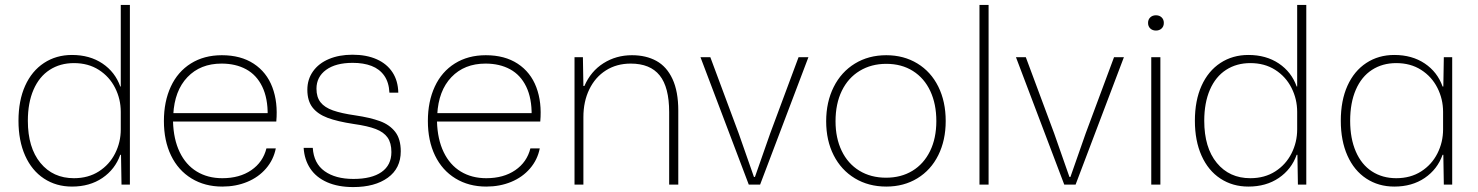

<svg xmlns="http://www.w3.org/2000/svg" viewBox="-20 -749 5997 779"><path d="M55 -259Q55 -341 82 -401Q109 -461 158.5 -493.5Q208 -526 272 -526Q344 -526 395.5 -491.5Q447 -457 468 -398H470V-729H507V0H473L471 -121H468Q447 -62 395.5 -27Q344 8 272 8Q208 8 158.5 -24.5Q109 -57 82 -117.5Q55 -178 55 -259ZM470 -224V-295Q470 -347 447 -392.5Q424 -438 381 -465.5Q338 -493 280 -493Q224 -493 181.5 -465.5Q139 -438 116 -385Q93 -332 93 -259Q93 -150 144 -88Q195 -26 280 -26Q338 -26 381 -53.5Q424 -81 447 -126.5Q470 -172 470 -224Z M645 -258Q645 -337 673 -397.5Q701 -458 754.5 -491.5Q808 -525 880 -525Q957 -525 1009.5 -490.5Q1062 -456 1085 -395Q1108 -334 1101 -256H682Q684 -184 709 -132Q734 -80 778.5 -53Q823 -26 882 -26Q952 -26 999.5 -58.5Q1047 -91 1061 -147H1099Q1090 -101 1059.5 -65.5Q1029 -30 983 -11Q937 8 882 8Q811 8 757 -25Q703 -58 674 -118Q645 -178 645 -258ZM678 -290H1071L1066 -281Q1067 -350 1044 -397.5Q1021 -445 978.5 -468Q936 -491 879 -491Q793 -491 740.5 -436Q688 -381 683 -284Z M1212 -149H1249Q1253 -86 1297 -54.5Q1341 -23 1414 -23Q1488 -23 1528 -51Q1568 -79 1568 -132Q1568 -169 1552.5 -191Q1537 -213 1504.5 -225.5Q1472 -238 1415 -246Q1349 -256 1309 -271Q1269 -286 1248 -313Q1227 -340 1227 -385Q1227 -427 1250 -459.5Q1273 -492 1314.5 -509.5Q1356 -527 1410 -527Q1467 -527 1508.5 -508.5Q1550 -490 1572.5 -455.5Q1595 -421 1596 -373H1560Q1558 -415 1539 -442Q1520 -469 1487.5 -481.5Q1455 -494 1411 -494Q1342 -494 1303 -465.5Q1264 -437 1264 -389Q1264 -355 1280.5 -334Q1297 -313 1331 -301Q1365 -289 1421 -281Q1482 -272 1521.5 -257.5Q1561 -243 1583.5 -214Q1606 -185 1606 -135Q1606 -66 1553.5 -28Q1501 10 1413 10Q1352 10 1307.5 -9.5Q1263 -29 1239 -65Q1215 -101 1212 -149Z M1716 -258Q1716 -337 1744 -397.5Q1772 -458 1825.5 -491.5Q1879 -525 1951 -525Q2028 -525 2080.5 -490.5Q2133 -456 2156 -395Q2179 -334 2172 -256H1753Q1755 -184 1780 -132Q1805 -80 1849.5 -53Q1894 -26 1953 -26Q2023 -26 2070.5 -58.5Q2118 -91 2132 -147H2170Q2161 -101 2130.5 -65.5Q2100 -30 2054 -11Q2008 8 1953 8Q1882 8 1828 -25Q1774 -58 1745 -118Q1716 -178 1716 -258ZM1749 -290H2142L2137 -281Q2138 -350 2115 -397.5Q2092 -445 2049.5 -468Q2007 -491 1950 -491Q1864 -491 1811.5 -436Q1759 -381 1754 -284Z M2311 -517H2345L2347 -400H2351Q2377 -460 2428.5 -492.5Q2480 -525 2544 -525Q2601 -525 2643 -502Q2685 -479 2708.5 -428.5Q2732 -378 2732 -300V0H2695V-294Q2695 -395 2656.5 -443Q2618 -491 2539 -491Q2482 -491 2438.5 -463.5Q2395 -436 2371 -386.5Q2347 -337 2347 -274V0H2311Z M2822 -517H2862L2977 -208L3039 -31H3043L3105 -208L3220 -517H3260L3064 0H3018Z M3332 -257Q3332 -335 3362.5 -396Q3393 -457 3448.5 -491Q3504 -525 3576 -525Q3647 -525 3702 -491.5Q3757 -458 3787 -397.5Q3817 -337 3817 -258Q3817 -180 3787 -119.5Q3757 -59 3702 -25.5Q3647 8 3576 8Q3504 8 3448.5 -25.5Q3393 -59 3362.5 -119Q3332 -179 3332 -257ZM3779 -258Q3779 -327 3754.5 -379.5Q3730 -432 3684 -461Q3638 -490 3576 -490Q3515 -490 3468 -461.5Q3421 -433 3395.5 -380.5Q3370 -328 3370 -257Q3370 -189 3395 -137Q3420 -85 3466.5 -56.5Q3513 -28 3575 -28Q3636 -28 3682 -56Q3728 -84 3753.5 -136Q3779 -188 3779 -258Z M3954 -729H3991V0H3954Z M4102 -517H4142L4257 -208L4319 -31H4323L4385 -208L4500 -517H4540L4344 0H4298Z M4651 -517H4688V0H4651ZM4638 -656Q4638 -670 4647 -678.5Q4656 -687 4670 -687Q4684 -687 4693 -678.5Q4702 -670 4702 -656Q4702 -642 4693 -633.5Q4684 -625 4670 -625Q4656 -625 4647 -633.5Q4638 -642 4638 -656Z M4828 -259Q4828 -341 4855 -401Q4882 -461 4931.5 -493.5Q4981 -526 5045 -526Q5117 -526 5168.5 -491.5Q5220 -457 5241 -398H5243V-729H5280V0H5246L5244 -121H5241Q5220 -62 5168.5 -27Q5117 8 5045 8Q4981 8 4931.5 -24.5Q4882 -57 4855 -117.5Q4828 -178 4828 -259ZM5243 -224V-295Q5243 -347 5220 -392.5Q5197 -438 5154 -465.5Q5111 -493 5053 -493Q4997 -493 4954.5 -465.5Q4912 -438 4889 -385Q4866 -332 4866 -259Q4866 -150 4917 -88Q4968 -26 5053 -26Q5111 -26 5154 -53.5Q5197 -81 5220 -126.5Q5243 -172 5243 -224Z M5420 -259Q5420 -341 5447 -401Q5474 -461 5523.5 -493.5Q5573 -526 5637 -526Q5709 -526 5760.5 -491.5Q5812 -457 5833 -398H5836L5838 -517H5872V0H5838L5836 -121H5833Q5812 -62 5760.5 -27Q5709 8 5637 8Q5573 8 5523.5 -24.5Q5474 -57 5447 -117.5Q5420 -178 5420 -259ZM5835 -224V-295Q5835 -347 5812 -392.5Q5789 -438 5746 -465.5Q5703 -493 5645 -493Q5589 -493 5546.5 -465.5Q5504 -438 5481 -385Q5458 -332 5458 -259Q5458 -187 5481 -134Q5504 -81 5546.5 -53.5Q5589 -26 5645 -26Q5703 -26 5746 -53.5Q5789 -81 5812 -126.5Q5835 -172 5835 -224Z"/></svg>

Font: Mona Sans VF XLt
Style: Regular
Weight: 200
Designer: Deni Anggara
Foundry: GitHub
Version: Version 2.000;Glyphs 3.2.3 (3260)